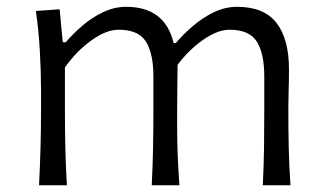

<svg xmlns="http://www.w3.org/2000/svg" viewBox="-20 -549 957 569"><path d="M758.8 0Q761.7 -57.6 762.5 -110.8Q763.2 -164.1 763.2 -226.1V-322.3Q763.2 -390.6 741 -425.8Q718.8 -460.9 660.6 -460.9Q625 -460.9 582.3 -431.2Q539.6 -401.4 506.3 -356.9Q505.9 -333 505.6 -301.5Q505.4 -270 505.1 -238.5Q504.9 -207 504.9 -182.6Q504.9 -133.8 506.6 -90.1Q508.3 -46.4 511.7 0H429.7Q432.6 -57.6 433.6 -110.8Q434.6 -164.1 434.6 -226.1V-322.3Q434.6 -390.6 412.4 -425.8Q390.1 -460.9 331.5 -460.9Q294.4 -460.9 250 -428.7Q205.6 -396.5 172.4 -349.1V-226.1Q172.4 -164.1 173.6 -110.8Q174.8 -57.6 178.2 0H95.7Q98.6 -57.6 100.1 -111.1Q101.6 -164.6 101.6 -228.5V-280.8Q101.6 -337.4 98.1 -397.5Q94.7 -457.5 86.4 -516.6L156.7 -521.5L166 -423.8H174.8Q194.3 -446.8 222.2 -471.2Q250 -495.6 283.9 -512.2Q317.9 -528.8 354 -528.8Q468.8 -528.8 494.6 -421.4H501Q522.5 -446.8 551 -471.4Q579.6 -496.1 613.3 -512.5Q647 -528.8 683.1 -528.8Q762.2 -528.8 799.3 -481.2Q836.4 -433.6 836.4 -343.3Q836.4 -310.1 835.4 -280.8Q834.5 -251.5 834.5 -228.5Q834.5 -164.6 835.7 -111.1Q836.9 -57.6 840.8 0Z"/></svg>

Font: Pinar-DS3-FD Regular
Style: Regular
Weight: 400
Designer: Amin Abedi
Version: Version 3.000